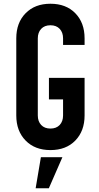

<svg xmlns="http://www.w3.org/2000/svg" viewBox="-20 -786 528 1026"><path d="M249.5 16Q166.5 16 116.8 -35Q67 -86 67 -169V-581Q67 -664.5 116.8 -715.2Q166.5 -766 249.5 -766Q333 -766 382.5 -715.2Q432 -664.5 432 -581V-546H317V-581Q317 -612.5 299 -631.8Q281 -651 249.5 -651Q218 -651 200 -631.8Q182 -612.5 182 -581V-169Q182 -137.5 200 -118.2Q218 -99 249.5 -99Q281 -99 299 -118.2Q317 -137.5 317 -169V-255H241.5V-370H432V-169Q432 -86 382.5 -35Q333 16 249.5 16ZM170.5 220 198.5 54H313.5L241 220Z"/></svg>

Font: Mohave SemiBold
Style: Regular
Weight: 600
Designer: Gumpita Rahayu
Foundry: Tokotype
Version: Version 2.003